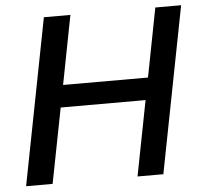

<svg xmlns="http://www.w3.org/2000/svg" viewBox="-50 -740 830 792"><g transform="rotate(-5 364.5 -344.0)"><path d="M196.8 -311 136.2 0H26.4L160.2 -688H270L214.8 -402.8H566.4L621.6 -688H728.5L594.7 0H487.8L548.3 -311Z"/></g></svg>

Font: Arimo Medium
Style: Italic
Weight: 500
Italic angle: -12°
Designer: Steve Matteson
Foundry: Monotype Imaging Inc.
Version: Version 1.33